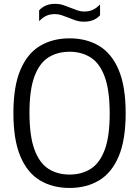

<svg xmlns="http://www.w3.org/2000/svg" viewBox="-20 -944 706 974"><path d="M333 9.5Q247 9.5 183 -28.8Q119 -67 83.5 -150.5Q48 -234 48 -370Q48 -506 83.5 -589.5Q119 -673 183 -711.2Q247 -749.5 333 -749.5Q419 -749.5 482.8 -711.2Q546.5 -673 582 -589.5Q617.5 -506 617.5 -370Q617.5 -234 582 -150.5Q546.5 -67 482.5 -28.8Q418.5 9.5 333 9.5ZM333 -58.5Q394.5 -58.5 440.2 -87.5Q486 -116.5 511.2 -184Q536.5 -251.5 536.5 -367.5Q536.5 -486 511.2 -554.5Q486 -623 440.2 -652.2Q394.5 -681.5 333 -681.5Q271.5 -681.5 225.8 -652.8Q180 -624 154.8 -556.2Q129.5 -488.5 129.5 -372.5Q129.5 -254 154.8 -185.5Q180 -117 225.5 -87.8Q271 -58.5 333 -58.5ZM406.5 -834Q383.5 -834 363.8 -840.5Q344 -847 325.5 -855Q309 -861.5 292.5 -867Q276 -872.5 259 -872.5Q233.5 -872.5 214.8 -863.8Q196 -855 178.5 -836.5V-891.5Q193 -907.5 213 -916Q233 -924.5 259.5 -924.5Q282.5 -924.5 302.2 -917.8Q322 -911 340.5 -903.5Q357 -897 373.5 -891.2Q390 -885.5 407 -885.5Q432.5 -885.5 451.5 -894.5Q470.5 -903.5 487.5 -921.5V-866.5Q473.5 -851 453.5 -842.5Q433.5 -834 406.5 -834Z"/></svg>

Font: Encode Sans SemiCondensed
Style: Regular
Weight: 400
Width: 4
Designer: Multiple Designers
Foundry: Impallari Type
Version: Version 3.002